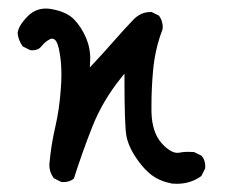

<svg xmlns="http://www.w3.org/2000/svg" viewBox="-20 -453 540 458"><path d="M276.9 -264.6Q276.9 -151.9 281.7 -127.9Q287.6 -98.6 311.5 -66.9Q325.2 -48.3 340.8 -36.1Q360.4 -21 390.1 -15.1Q396 -14.6 401.9 -14.6Q435.1 -14.6 460.4 -33.2L469.2 -50.8Q469.7 -53.2 469.7 -55.7Q469.7 -71.3 460.9 -81.5L442.9 -90.3Q436.5 -90.8 427.7 -90.8Q418.9 -90.8 412.6 -89.6Q406.2 -88.4 403.3 -88.4Q386.2 -88.4 365.2 -111.8Q342.3 -138.2 341.3 -186.5Q341.3 -194.3 341.3 -202.1Q341.3 -242.2 345.2 -285.6Q350.1 -337.4 367.7 -382.8Q368.2 -385.3 368.2 -389.9Q368.2 -394.5 366.2 -401.6Q364.3 -408.7 359.4 -415.5L341.8 -424.3Q339.8 -424.3 338.4 -424.3Q315.4 -424.3 297.4 -405.3Q275.9 -382.8 252 -355.5Q228 -328.1 194.3 -292Q195.3 -308.6 195.3 -316.4Q195.3 -324.2 193.1 -336.7Q190.9 -349.1 185.5 -362.3Q173.8 -389.2 156.2 -407.2Q138.7 -424.8 103.5 -431.2Q96.2 -432.6 89.4 -432.6Q64.9 -432.6 46.9 -415Q23.9 -392.1 22 -374Q23.9 -356.4 34.2 -342.3L51.8 -333.5Q54.2 -333 56.6 -333Q71.3 -333 78.6 -342.3Q88.9 -355 100.1 -359.9Q102.1 -360.8 103.8 -360.8Q105.5 -360.8 106.4 -360.4Q113.8 -358.9 117.7 -346.2Q120.6 -338.4 122.6 -325.2Q126.5 -302.7 126.5 -274.4Q126.5 -258.3 125 -240.2Q121.6 -191.9 111.8 -149.9Q102.1 -107.9 98.1 -64.9Q97.7 -62.5 97.7 -59.6Q97.7 -42 108.4 -27.8L126 -19Q128.4 -18.6 130.9 -18.6Q146 -18.6 156.2 -26.9Q175.8 -88.9 200.2 -150.6Q224.6 -212.4 269 -267.6L276.9 -277.3Z"/></svg>

Font: Bakudai
Style: Light
Weight: 300
Version: Version 1.48